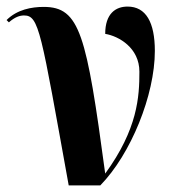

<svg xmlns="http://www.w3.org/2000/svg" viewBox="-29 -564 524 584"><path d="M180 0H276C369 -95 442 -275 442 -409C442 -496 415 -544 359 -544C323 -544 291 -523 291 -461C333 -454 395 -418 395 -346C395 -270 390 -172 291 -36C234 -460 214 -543 104 -543C67 -543 23 -535 -9 -503L-2 -496C16 -512 31 -517 44 -517C90 -517 95 -470 180 0Z"/></svg>

Font: Noto Serif Display ExtraCondensed
Style: Bold
Weight: 700
Width: 2
Designer: Monotype Design Team
Foundry: Monotype Imaging Inc.
Version: Version 2.009